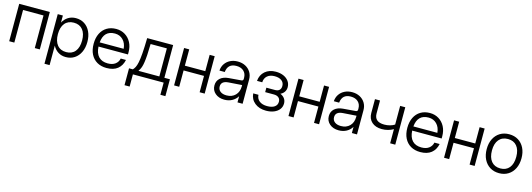

<svg xmlns="http://www.w3.org/2000/svg" viewBox="5 -1414 6864 2479"><g transform="rotate(15 3437.5 -174.0)"><path d="M53.5 -500H462.5V0H395.5V-436H122V0H53.5Z M568.5 -500H637V-405.5Q663.5 -455.5 708 -483.2Q752.5 -511 810.5 -511Q876.5 -511 926 -478.8Q975.5 -446.5 1003.2 -388.2Q1031 -330 1031 -252Q1031 -173.5 1003.2 -114.8Q975.5 -56 926 -23.5Q876.5 9 810.5 9Q752.5 9 708 -19Q663.5 -47 637 -97.5V163H568.5ZM960.5 -252Q960.5 -345 918.2 -396.2Q876 -447.5 799.5 -447.5Q722 -447.5 679.5 -396.2Q637 -345 637 -252Q637 -158 679.5 -106.2Q722 -54.5 799.5 -54.5Q876 -54.5 918.2 -106.2Q960.5 -158 960.5 -252Z M1115 -251Q1115 -330.5 1143.8 -389Q1172.5 -447.5 1225.2 -479.2Q1278 -511 1349 -511Q1416 -511 1468 -479Q1520 -447 1549.5 -390.8Q1579 -334.5 1579 -261.5V-232H1185Q1189.5 -144 1233 -98.2Q1276.5 -52.5 1355 -52.5Q1417.5 -52.5 1455.2 -80.8Q1493 -109 1502.5 -156.5H1572.5Q1556.5 -78 1502.2 -34.5Q1448 9 1355 9Q1281.5 9 1227.5 -22.5Q1173.5 -54 1144.2 -112.2Q1115 -170.5 1115 -251ZM1348 -449.5Q1201 -449.5 1186 -288H1506.5Q1500 -362 1456.8 -405.8Q1413.5 -449.5 1348 -449.5Z M1764 -500H2111V-62.5H2185V163H2118V0H1707V163H1638.5V-62.5H1689.5Q1705.5 -79 1718 -103Q1730.5 -127 1740 -172Q1749.5 -217 1755.5 -295.5Q1761.5 -374 1764 -500ZM1764.5 -62.5H2043.5V-437.5H1826.5Q1825 -349.5 1821 -290Q1817 -230.5 1811.2 -192.2Q1805.5 -154 1798 -130.8Q1790.5 -107.5 1782 -92.2Q1773.5 -77 1764.5 -62.5Z M2257.5 -500H2326V-282H2599V-500H2666.5V0H2599V-218.5H2326V0H2257.5Z M3173.5 -324V0H3105V-82.5Q3078 -38.5 3033 -14Q2988 10.5 2930 10.5Q2855 10.5 2807.8 -30.2Q2760.5 -71 2760.5 -135.5Q2760.5 -195 2801 -231.5Q2841.5 -268 2913.5 -274L3080 -287.5Q3105 -289.5 3105 -313V-328Q3105 -384.5 3069 -418Q3033 -451.5 2971.5 -451.5Q2856.5 -451.5 2844.5 -336.5H2773.5Q2777 -388.5 2803.5 -427.8Q2830 -467 2874 -489Q2918 -511 2974 -511Q3032.5 -511 3077.5 -487Q3122.5 -463 3148 -420.8Q3173.5 -378.5 3173.5 -324ZM2829.5 -139.5Q2829.5 -98.5 2860 -74.5Q2890.5 -50.5 2943.5 -50.5Q3016.5 -50.5 3060.8 -95.5Q3105 -140.5 3105 -215V-231.5L2926 -219Q2829.5 -212 2829.5 -139.5Z M3611 -251Q3648 -236 3668.8 -207.5Q3689.5 -179 3689.5 -141Q3689.5 -96.5 3663.8 -62.8Q3638 -29 3592.2 -10.2Q3546.5 8.5 3486.5 8.5Q3395 8.5 3336 -39Q3277 -86.5 3271 -165H3341Q3344 -112 3382.5 -82.2Q3421 -52.5 3486.5 -52.5Q3549.5 -52.5 3584.5 -77Q3619.5 -101.5 3619.5 -145.5Q3619.5 -181 3596.5 -200.8Q3573.5 -220.5 3533 -220.5H3416V-280H3533Q3569.5 -280 3589.8 -299.2Q3610 -318.5 3610 -353.5Q3610 -399 3576.2 -425Q3542.5 -451 3482.5 -451Q3421.5 -451 3385 -419.8Q3348.5 -388.5 3346.5 -333.5H3276.5Q3283 -414.5 3339 -462.8Q3395 -511 3482.5 -511Q3541 -511 3585.5 -491.5Q3630 -472 3655.2 -437Q3680.5 -402 3680.5 -356.5Q3680.5 -320.5 3662.2 -293.2Q3644 -266 3611 -251Z M3786.5 -500H3855V-282H4128V-500H4195.5V0H4128V-218.5H3855V0H3786.5Z M4702.5 -324V0H4634V-82.5Q4607 -38.5 4562 -14Q4517 10.5 4459 10.5Q4384 10.5 4336.8 -30.2Q4289.5 -71 4289.5 -135.5Q4289.5 -195 4330 -231.5Q4370.5 -268 4442.5 -274L4609 -287.5Q4634 -289.5 4634 -313V-328Q4634 -384.5 4598 -418Q4562 -451.5 4500.5 -451.5Q4385.5 -451.5 4373.5 -336.5H4302.5Q4306 -388.5 4332.5 -427.8Q4359 -467 4403 -489Q4447 -511 4503 -511Q4561.5 -511 4606.5 -487Q4651.5 -463 4677 -420.8Q4702.5 -378.5 4702.5 -324ZM4358.5 -139.5Q4358.5 -98.5 4389 -74.5Q4419.5 -50.5 4472.5 -50.5Q4545.5 -50.5 4589.8 -95.5Q4634 -140.5 4634 -215V-231.5L4455 -219Q4358.5 -212 4358.5 -139.5Z M4876.5 -327Q4876.5 -213.5 5009 -213.5Q5047.5 -213.5 5084 -223.5Q5120.5 -233.5 5145.5 -250.5V-500H5214V0H5145.5V-189Q5113.5 -170 5074.2 -159.5Q5035 -149 4993.5 -149Q4908.5 -149 4858.8 -193.5Q4809 -238 4809 -314.5V-500H4876.5Z M5308 -251Q5308 -330.5 5336.8 -389Q5365.5 -447.5 5418.2 -479.2Q5471 -511 5542 -511Q5609 -511 5661 -479Q5713 -447 5742.5 -390.8Q5772 -334.5 5772 -261.5V-232H5378Q5382.5 -144 5426 -98.2Q5469.5 -52.5 5548 -52.5Q5610.5 -52.5 5648.2 -80.8Q5686 -109 5695.5 -156.5H5765.5Q5749.5 -78 5695.2 -34.5Q5641 9 5548 9Q5474.5 9 5420.5 -22.5Q5366.5 -54 5337.2 -112.2Q5308 -170.5 5308 -251ZM5541 -449.5Q5394 -449.5 5379 -288H5699.5Q5693 -362 5649.8 -405.8Q5606.5 -449.5 5541 -449.5Z M5866 -500H5934.5V-282H6207.5V-500H6275V0H6207.5V-218.5H5934.5V0H5866Z M6369 -252Q6369 -330 6398.2 -388.2Q6427.5 -446.5 6480 -478.8Q6532.5 -511 6602.5 -511Q6671.5 -511 6723.8 -478.8Q6776 -446.5 6805 -388.2Q6834 -330 6834 -252Q6834 -173.5 6805 -114.8Q6776 -56 6723.8 -23.5Q6671.5 9 6602.5 9Q6532.5 9 6480 -23.5Q6427.5 -56 6398.2 -114.8Q6369 -173.5 6369 -252ZM6764 -252Q6764 -345 6721.5 -396.2Q6679 -447.5 6602.5 -447.5Q6525 -447.5 6482 -396.2Q6439 -345 6439 -252Q6439 -158 6482 -106.2Q6525 -54.5 6602.5 -54.5Q6679 -54.5 6721.5 -106.2Q6764 -158 6764 -252Z"/></g></svg>

Font: Overused Grotesk Book
Style: Regular
Weight: 375
Version: Version 0.004